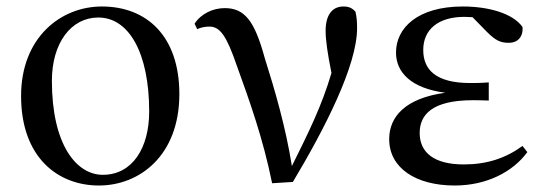

<svg xmlns="http://www.w3.org/2000/svg" viewBox="-20 -557 1681 592"><path d="M285 15C410 15 533 -77 533 -267C533 -444 434 -537 294 -537C168 -537 45 -442 45 -261C45 -72 158 15 285 15ZM297 -18C216 -18 140 -110 140 -308C140 -424 199 -503 283 -503C378 -503 440 -393 440 -213C440 -102 389 -18 297 -18Z M819 8 883 4C980 -158 1081 -354 1081 -470C1081 -490 1080 -504 1076 -521C1066 -532 1056 -537 1039 -537C1003 -537 984 -509 984 -462C984 -433 990 -392 1002 -332C972 -230 932 -150 880 -45C861 -165 827 -281 796 -379C765 -493 734 -532 673 -532C637 -532 600 -515 580 -484L588 -467C598 -472 611 -475 626 -475C659 -475 679 -445 710 -355C748 -250 791 -131 819 8Z M1382 15C1482 15 1562 -28 1606 -88L1591 -107C1539 -69 1481 -50 1410 -50C1318 -50 1274 -87 1274 -147C1274 -203 1312 -248 1438 -248C1449 -248 1460 -248 1487 -247V-303C1463 -301 1447 -301 1430 -301C1324 -301 1285 -342 1285 -403C1285 -465 1330 -505 1412 -505L1437 -504L1481 -459C1510 -430 1525 -425 1550 -425C1576 -425 1594 -444 1591 -474C1560 -517 1484 -537 1407 -537C1268 -537 1201 -471 1201 -395C1201 -334 1247 -285 1353 -271C1228 -254 1180 -196 1180 -128C1180 -39 1262 15 1382 15Z"/></svg>

Font: Source Han Serif CN Medium
Style: Regular
Weight: 500
Designer: Ryoko NISHIZUKA 西塚涼子 (kana & ideographs); Frank Grießhammer (Latin, Greek & Cyrillic); Wenlong ZHANG 张文龙 (bopomofo); San
Foundry: Adobe
Version: Version 2.002;hotconv 1.1.0;makeotfexe 2.6.0